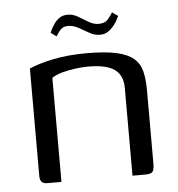

<svg xmlns="http://www.w3.org/2000/svg" viewBox="-44 -573 569 614"><g transform="rotate(-5 240.5 -265.5)"><path d="M83 0Q60 0 60 -24V-370Q89 -383 136.5 -393Q184 -403 246 -403Q304 -403 340 -395Q376 -387 395 -371Q414 -355 420.5 -329.5Q427 -304 427 -268V-30Q427 -19 424.5 -12Q422 -5 415.5 -2.5Q409 0 396 0H357V-282Q357 -322 331 -341Q305 -360 246 -360Q227 -360 204.5 -357Q182 -354 162 -348.5Q142 -343 129 -334V0ZM293 -458Q275 -458 259 -467.5Q243 -477 226.5 -486Q210 -495 193 -495Q176 -495 167 -483.5Q158 -472 154 -465L136 -478Q137 -481 141 -489Q145 -497 152 -507Q159 -517 169.5 -524Q180 -531 195 -531Q212 -531 228 -521.5Q244 -512 260 -502.5Q276 -493 292 -493Q312 -493 322.5 -505.5Q333 -518 337 -526L356 -513Q354 -510 350 -501.5Q346 -493 338 -483Q330 -473 319 -465.5Q308 -458 293 -458Z"/></g></svg>

Font: Genos Thin
Style: Regular
Weight: 400
Version: Version 1.010